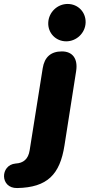

<svg xmlns="http://www.w3.org/2000/svg" viewBox="-131 -761 453 971"><path d="M-44 190C109 187 172 121 195 -25L254 -401C264 -464 236 -501 182 -501C126 -501 94 -472 85 -416L19 -1C12 44 -13 64 -52 66C-131 73 -132 192 -44 190ZM204 -552C256 -552 300 -594 302 -646C304 -699 264 -741 211 -741C159 -741 115 -699 113 -646C111 -594 151 -552 204 -552Z"/></svg>

Font: SN Pro Heavy
Style: Italic
Weight: 800
Italic angle: -9°
Designer: Tobias Whetton
Foundry: Supernotes
Version: Version 1.001;Glyphs 3.2 (3249)